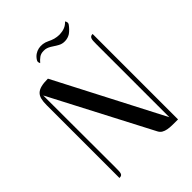

<svg xmlns="http://www.w3.org/2000/svg" viewBox="-243 -993 1118 1118"><g transform="rotate(-45 316.0 -434.5)"><path d="M557.1 -703.6V0Q531.7 0 510.3 -0.2Q488.8 -0.5 471.9 -3.7Q455.1 -6.8 442.6 -14.2Q430.2 -21.5 422.9 -35.6L100.6 -653.8L101.6 -57.6Q101.6 -41.5 101.1 -30.5Q100.6 -19.5 98.1 -12.7Q95.7 -5.9 90.3 -2.9Q85 0 74.7 0V-600.6Q74.7 -628.4 79.6 -648.2Q84.5 -668 97.2 -680.2Q109.9 -692.4 132.1 -698Q154.3 -703.6 189 -703.6L530.3 -44.9V-645Q530.3 -661.6 531 -672.9Q531.7 -684.1 534.7 -690.9Q537.6 -697.8 543 -700.7Q548.3 -703.6 557.1 -703.6ZM221.2 -826.7Q231.4 -842.8 245.8 -852.5Q260.3 -862.3 276.9 -865.7Q293.5 -869.1 310.8 -866.7Q328.1 -864.3 343.8 -856.4Q361.8 -847.2 379.9 -842Q397.9 -836.9 420.4 -836.9Q443.4 -837.9 461.7 -845Q480 -852.1 495.1 -868.7Q506.3 -853 497.6 -840.8Q490.2 -830.1 479.7 -819.3Q469.2 -808.6 458.5 -800.8Q438.5 -788.1 414.6 -787.4Q390.6 -786.6 371.6 -797.9Q360.8 -803.7 350.8 -810.5Q340.8 -817.4 330.8 -823.2Q320.8 -829.1 309.8 -832.8Q298.8 -836.4 285.6 -835.9Q263.7 -835.9 249 -825.4Q234.4 -814.9 221.2 -799.3Q217.3 -806.6 216.8 -813.2Q216.3 -819.8 221.2 -826.7Z"/></g></svg>

Font: Unique
Style: Regular
Weight: 400
Designer: Anna Pocius (aka Artmaker)
Foundry: Anna Pocius
Version: Version 1.000 2013 initial release